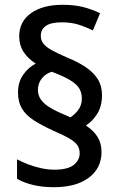

<svg xmlns="http://www.w3.org/2000/svg" viewBox="-20 -783 500 800"><path d="M55 -397Q55 -441 76.5 -471.5Q98 -502 129 -518Q96 -539 78 -567Q60 -595 60 -631Q60 -693 109 -728Q158 -763 241 -763Q289 -763 325 -754Q361 -745 397 -728L367 -656Q335 -672 305 -681Q275 -690 239 -690Q192 -690 171 -675Q150 -660 150 -634Q150 -615 161 -601Q172 -587 195.5 -574Q219 -561 258 -544Q305 -525 337.5 -503Q370 -481 387.5 -453Q405 -425 405 -387Q405 -341 385.5 -309.5Q366 -278 338 -260Q370 -239 386.5 -212.5Q403 -186 403 -150Q403 -82 350 -42.5Q297 -3 205 -3Q157 -3 119 -12Q81 -21 51 -38V-119Q72 -108 98 -98Q124 -88 152 -82Q180 -76 206 -76Q263 -76 287.5 -96Q312 -116 312 -144Q312 -163 303 -177Q294 -191 270.5 -205Q247 -219 201 -239Q153 -261 120.5 -282Q88 -303 71.5 -330.5Q55 -358 55 -397ZM138 -408Q138 -387 149.5 -369.5Q161 -352 185.5 -336.5Q210 -321 249 -305L273 -294Q292 -306 306.5 -325.5Q321 -345 321 -373Q321 -396 310.5 -414Q300 -432 273 -448.5Q246 -465 196 -484Q171 -477 154.5 -456.5Q138 -436 138 -408Z"/></svg>

Font: Noto Sans Hebrew SemiCondensed Medium
Style: Regular
Weight: 500
Width: 4
Designer: Monotype Design Team
Foundry: Monotype Imaging Inc.
Version: Version 2.003